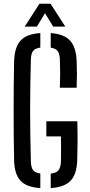

<svg xmlns="http://www.w3.org/2000/svg" viewBox="-20 -980 470 1007"><path d="M191.5 6.5Q119 2 87.2 -32.5Q55.5 -67 54 -139Q52.5 -203 52 -268.2Q51.5 -333.5 51.5 -399Q51.5 -464.5 52 -529.5Q52.5 -594.5 54 -658Q56 -732 87.8 -767Q119.5 -802 191.5 -806.5V-730.5Q164 -726.5 153.5 -712.8Q143 -699 142 -669.5Q140 -597 139 -530.8Q138 -464.5 138 -400.2Q138 -336 139 -270Q140 -204 142 -131Q143 -102 153.5 -87.8Q164 -73.5 191.5 -70ZM246 6.5V-69.5Q276 -73 287 -87.2Q298 -101.5 299.5 -131Q300 -154 300.2 -176Q300.5 -198 300.2 -219.8Q300 -241.5 299.5 -264.5H223V-344H385.5Q387 -283.5 386.8 -234.2Q386.5 -185 385 -139Q382.5 -66.5 350.8 -32.5Q319 1.5 246 6.5ZM294 -520Q295.5 -561 295.5 -595Q295.5 -629 294 -669.5Q292.5 -698.5 282.5 -712.2Q272.5 -726 246 -730V-806.5Q316 -801.5 347.2 -767.5Q378.5 -733.5 382 -662Q383.5 -625.5 383.5 -591.2Q383.5 -557 382 -520ZM109.5 -840.5 187 -960.5H245L322.5 -840.5H259L216 -911L173.5 -840.5Z"/></svg>

Font: Big Shoulders Stencil Text Thin Medium
Style: Regular
Weight: 500
Version: Version 2.001